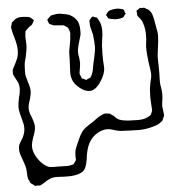

<svg xmlns="http://www.w3.org/2000/svg" viewBox="-54 -577 806 863"><g transform="rotate(-5 349.5 -145.0)"><path d="M504 -526Q513 -526 524 -523Q526 -522 529.5 -521.5Q533 -521 534 -520Q537 -517 540 -505Q543 -502 543 -501L539 -496Q537 -494 534 -489.5Q531 -485 529 -484Q528 -483 524 -482.5Q520 -482 518 -481Q506 -479 499 -479Q489 -479 477 -482Q475 -483 470.5 -483.5Q466 -484 464 -485Q462 -487 460 -491Q458 -495 457 -497Q454 -500 454 -501Q454 -503 457 -506Q458 -507 461.5 -512.5Q465 -518 473 -521Q490 -526 504 -526ZM586 24Q568 26 557 26L519 25Q510 24 496.5 24Q483 24 474 23Q465 22 458.5 20Q452 18 447 17Q428 10 414 10Q403 10 389 14Q356 26 338 52Q321 75 314 115Q313 121 310.5 139Q308 157 302 171L297 181Q283 200 249 204Q239 206 220 206Q200 206 190 205L167 204Q161 204 149 206Q141 208 132 213Q123 218 121 219Q112 226 103 230Q101 231 98 233Q95 235 91 236L80 235Q78 235 74.5 235.5Q71 236 69 235Q66 234 60 228Q51 222 51 222Q47 217 46 211Q42 205 41 201Q38 192 38 172Q38 158 34.5 145Q31 132 24 113L15 87Q12 77 12 65Q12 56 13 52Q15 43 22.5 31.5Q30 20 33 14Q44 -8 44 -29Q44 -41 40 -55.5Q36 -70 35 -75Q34 -79 30 -94.5Q26 -110 26 -123Q26 -138 32 -166Q37 -182 38 -195L39 -209Q39 -218 35 -232Q31 -240 27 -247.5Q23 -255 20 -261L15 -271Q13 -281 15 -293Q16 -297 18 -300Q20 -303 21 -305Q25 -313 32 -327Q39 -341 42 -352Q45 -366 45 -379Q45 -402 36 -433Q34 -440 30.5 -452Q27 -464 26 -473Q24 -479 24 -483Q24 -489 28 -497Q28 -503 30 -505Q31 -508 36 -510Q44 -518 46 -519Q54 -524 67 -526H76Q87 -526 101 -524Q103 -524 106 -523.5Q109 -523 113 -521Q115 -520 116 -518.5Q117 -517 119 -516L127 -509Q129 -507 129 -507Q130 -506 128 -505L123 -495Q121 -493 120.5 -491Q120 -489 119 -488Q115 -484 107 -480Q104 -478 93 -467Q88 -462 87 -460Q86 -458 86 -453Q86 -448 85 -445Q84 -436 85 -421.5Q86 -407 86 -399Q86 -381 78 -345Q71 -324 70 -305Q69 -298 69 -284Q69 -269 70 -262L77 -236Q87 -206 87 -190Q87 -179 81 -157Q79 -151 75 -138Q71 -125 71 -113Q71 -96 82 -72Q92 -44 92 -30Q92 -13 81 15Q71 43 71 58Q71 79 82.5 100.5Q94 122 111 138Q128 153 140 156Q150 158 162.5 158Q175 158 179 158L218 159H222Q232 159 242 156L250 154L254 148Q255 146 257.5 143.5Q260 141 262 137Q263 134 262.5 129.5Q262 125 262 123Q262 103 264 94Q266 85 274 67Q277 61 284.5 43.5Q292 26 301 13Q309 2 319 -5.5Q329 -13 339 -19.5Q349 -26 353 -28Q359 -32 370 -40.5Q381 -49 390 -53Q401 -59 410 -61L422 -60Q428 -60 431 -59Q432 -59 434 -57.5Q436 -56 437 -55L449 -47Q452 -44 457 -39Q462 -34 465 -32Q479 -24 499 -22Q508 -20 526 -20L555 -19Q586 -19 602 -29Q604 -30 608 -32Q612 -34 614 -36Q616 -38 617.5 -42Q619 -46 620 -48L623 -56V-60L622 -76Q620 -102 620 -114Q620 -150 624 -168Q625 -178 629 -193Q633 -208 633 -219Q633 -230 629 -254L626 -274Q625 -282 623 -303Q621 -324 621 -341Q621 -349 623 -363Q625 -377 625 -385Q627 -422 617 -450Q614 -462 604 -474Q603 -476 599 -480Q595 -484 594 -488Q593 -492 593 -503Q592 -504 592 -507Q592 -509 594 -510.5Q596 -512 596 -512Q599 -513 602.5 -516Q606 -519 608 -520Q610 -521 617 -519Q618 -519 622 -519.5Q626 -520 629 -519Q629 -519 638 -513Q644 -511 647 -508Q657 -499 661.5 -486.5Q666 -474 669 -455L677 -410Q679 -398 679 -391Q679 -370 673 -330Q669 -300 669 -292L670 -225L669 -181Q669 -175 670 -167.5Q671 -160 672 -156Q675 -141 675 -127Q675 -115 674 -106.5Q673 -98 672 -93Q670 -79 670 -71L674 -38Q674 -37 674.5 -33.5Q675 -30 674 -27L669 -16L666 -8Q663 -4 656 0.5Q649 5 645 8Q619 19 586 24ZM240 -526Q248 -526 252 -525Q280 -521 293 -515Q309 -506 314 -499L324 -487Q333 -470 333 -443Q333 -429 332 -423Q329 -411 324 -395Q314 -363 314 -347Q314 -334 317 -322Q319 -306 319 -297Q319 -290 314 -260Q314 -258 313 -254.5Q312 -251 313 -249Q313 -246 317 -238Q318 -237 319 -233Q320 -229 321 -228Q323 -225 328 -225Q337 -219 341 -219L348 -223Q357 -226 360 -228Q362 -230 364 -234.5Q366 -239 367 -241Q372 -251 374.5 -267Q377 -283 379 -292Q380 -299 384 -313Q392 -347 392 -366Q392 -385 388 -419L381 -447Q380 -450 379 -454Q378 -458 378 -464Q378 -467 377.5 -474Q377 -481 378 -484Q379 -487 386 -494Q387 -495 389 -497.5Q391 -500 392 -500H393Q396 -500 404 -496L412 -494Q414 -492 416 -488Q418 -484 419 -482Q431 -463 431 -433Q431 -422 430 -414Q429 -406 428 -400Q426 -389 424 -367Q422 -323 423 -301Q423 -293 424 -284.5Q425 -276 425 -268Q425 -239 403 -206Q378 -168 352 -168Q330 -168 306.5 -187Q283 -206 276 -227L272 -243L271 -256Q271 -267 272 -276.5Q273 -286 273 -296Q273 -311 274 -319Q274 -343 275 -354Q276 -363 280 -381Q286 -411 286 -426Q286 -428 286.5 -432Q287 -436 286 -439Q286 -444 281 -454Q281 -457 279 -459Q279 -459 275 -463Q271 -465 268 -467.5Q265 -470 261 -472Q258 -473 250 -473Q242 -474 233.5 -474.5Q225 -475 217 -476Q212 -477 208.5 -479Q205 -481 202 -482Q201 -483 199.5 -483Q198 -483 197 -484Q195 -486 194 -489.5Q193 -493 192 -495Q192 -497 190.5 -499.5Q189 -502 189 -503Q189 -504 190.5 -505.5Q192 -507 193 -508Q203 -518 207 -521Q211 -522 221.5 -524Q232 -526 240 -526Z"/></g></svg>

Font: Rubik-Burned
Style: Regular
Weight: 400
Designer: NaN (generative design), Hubert & Fischer (Rubik source font outlines)
Foundry: NaN, Hubert & Fischer
Version: Version 1.000